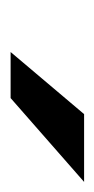

<svg xmlns="http://www.w3.org/2000/svg" viewBox="74 -812 182 371"><g transform="rotate(90 165.5 -626.0)"><path d="M80 -555 200 -697H331L169 -555Z"/></g></svg>

Font: Hanken Grotesk
Style: Bold Italic
Weight: 700
Italic angle: -8°
Designer: Alfredo Marco Pradil
Foundry: Hanken Design Co.
Version: Version 3.013